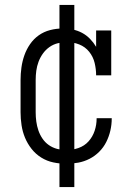

<svg xmlns="http://www.w3.org/2000/svg" viewBox="-20 -653 540 775"><path d="M247 8Q221 8 195 2.5Q169 -3 146.5 -17Q124 -31 107.5 -52Q91 -73 81 -97Q71 -121 67 -147.5Q63 -174 63 -200V-330Q63 -355 66.5 -380.5Q70 -406 78.5 -430Q87 -454 101.5 -475Q116 -496 136.5 -510.5Q157 -525 182 -531.5Q207 -538 232 -538Q253 -538 273 -534Q293 -530 311 -520.5Q329 -511 343.5 -496Q358 -481 368 -464V-530H429V-349H368Q368 -374 362 -399Q356 -424 340 -444Q324 -464 300 -473.5Q276 -483 250 -483Q232 -483 213.5 -478.5Q195 -474 179.5 -463Q164 -452 153 -436.5Q142 -421 135.5 -403.5Q129 -386 126.5 -367.5Q124 -349 124 -330V-200Q124 -181 126.5 -162.5Q129 -144 135 -126.5Q141 -109 151.5 -93.5Q162 -78 177 -67.5Q192 -57 210.5 -52Q229 -47 247 -47Q272 -47 296.5 -55.5Q321 -64 337.5 -82.5Q354 -101 362 -125Q370 -149 370 -174Q370 -175 370 -175Q370 -175 370 -176H431Q431 -175 431 -174.5Q431 -174 431 -174Q431 -150 425.5 -126Q420 -102 409 -80Q398 -58 380.5 -40.5Q363 -23 341.5 -12Q320 -1 296 3.5Q272 8 247 8ZM220 102V-633H280V102Z"/></svg>

Font: Iosevka Slab Light
Style: Regular
Weight: 300
Monospace: yes
Designer: Belleve Invis
Foundry: Belleve Invis
Version: Version 11.1.0; ttfautohint (v1.8.3)